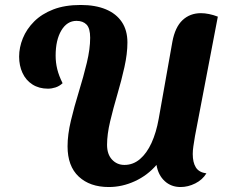

<svg xmlns="http://www.w3.org/2000/svg" viewBox="-20 -732 913 773"><path d="M418 21Q342 21 297 -21Q252 -63 252 -143Q252 -190 265.5 -246.5Q279 -303 297.5 -363Q316 -423 329.5 -479Q343 -535 343 -580Q343 -618 328.5 -633Q314 -648 288 -648Q250 -648 227 -609.5Q204 -571 204 -508Q204 -480 210.5 -453.5Q217 -427 232 -397Q219 -385 203.5 -380Q188 -375 173 -375Q137 -375 110.5 -392Q84 -409 70.5 -438.5Q57 -468 57 -504Q57 -541 72 -578Q87 -615 117.5 -645.5Q148 -676 194.5 -694Q241 -712 305 -712Q364 -712 406 -694.5Q448 -677 470.5 -643.5Q493 -610 493 -561Q493 -516 481 -462Q469 -408 452.5 -352Q436 -296 423.5 -243.5Q411 -191 411 -149Q411 -111 431 -89.5Q451 -68 481 -68Q516 -68 543.5 -91.5Q571 -115 590 -156.5Q609 -198 619 -254L674 -564Q685 -623 715 -651Q745 -679 789 -679Q804 -679 821.5 -675.5Q839 -672 857 -665L765 -184Q761 -160 758.5 -143Q756 -126 756 -112Q756 -78 768.5 -58Q781 -38 811 -34Q795 -8 766 6.5Q737 21 707 21Q669 21 643 -3Q617 -27 610 -68Q574 -26 523 -2.5Q472 21 418 21Z"/></svg>

Font: Sansita Swashed Light SemiBold
Style: Regular
Weight: 600
Version: Version 1.003